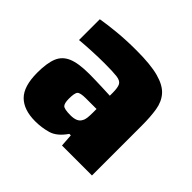

<svg xmlns="http://www.w3.org/2000/svg" viewBox="-131 -669 829 829"><g transform="rotate(45 283.0 -255.0)"><path d="M175 8Q105 8 69 -28Q33 -64 33 -147Q33 -205 46.5 -238.5Q60 -272 95 -287Q130 -302 196 -302Q208 -302 230.5 -301.5Q253 -301 278.5 -300Q304 -299 325 -298V-316Q325 -348 317.5 -361.5Q310 -375 285.5 -378Q261 -381 210 -381Q175 -381 133.5 -379Q92 -377 61 -374V-501Q101 -508 154 -513Q207 -518 269 -518Q355 -518 404.5 -504.5Q454 -491 477.5 -464.5Q501 -438 507.5 -398Q514 -358 514 -305V0H331L327 -58H318Q287 -13 250.5 -2.5Q214 8 175 8ZM265 -118Q306 -118 317 -142Q322 -150 323.5 -163Q325 -176 325 -193V-217H260Q226 -217 217.5 -208Q209 -199 209 -164Q209 -137 217.5 -127.5Q226 -118 265 -118Z"/></g></svg>

Font: Saira ExtraBold
Style: Regular
Weight: 800
Designer: Hector Gatti with collaboration of the Omnibus-Type team
Foundry: Omnibus-Type
Version: Version 1.100; ttfautohint (v1.8.3)